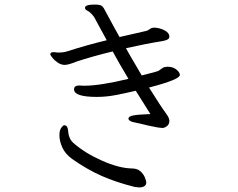

<svg xmlns="http://www.w3.org/2000/svg" viewBox="-20 -776 1040 840"><path d="M721 -615Q721 -608 713.5 -603.5Q706 -599 690 -596Q624 -586 531 -565Q543 -545 548 -535L600 -446Q670 -463 675 -467Q681 -471 688 -476.5Q695 -482 703 -483Q707 -484 714 -484Q737 -484 752 -471.5Q767 -459 767 -448Q767 -428 632 -393Q683 -311 709 -276Q714 -269 717.5 -261.5Q721 -254 721 -247Q721 -234 712.5 -226Q704 -218 692 -216Q688 -216 672 -218Q623 -227 594 -235L566 -241Q555 -243 548.5 -247.5Q542 -252 542 -257Q542 -267 563 -271Q584 -275 638 -277Q600 -337 574 -379Q528 -368 486 -360Q444 -352 404 -352Q304 -352 304 -385Q304 -402 327 -402L344 -401H349Q418 -401 542 -431Q497 -506 473 -551Q386 -530 313 -506Q307 -503 290 -497.5Q273 -492 264 -492Q248 -492 233.5 -501.5Q219 -511 209.5 -523Q200 -535 200 -539Q200 -548 216 -548Q221 -548 225 -547Q229 -546 234 -546Q259 -546 276 -552Q360 -579 447 -600L392 -701Q384 -713 371 -724Q367 -727 362 -729.5Q357 -732 354.5 -734.5Q352 -737 352 -742Q352 -756 393 -756Q415 -756 423 -751.5Q431 -747 438 -733Q484 -647 503 -614L621 -641Q626 -642 634 -648Q642 -654 650 -655H654Q676 -655 698.5 -644Q721 -633 721 -615ZM261 -228Q270 -228 274 -220Q278 -212 279 -195Q280 -183 286 -170.5Q292 -158 303 -149Q352 -106 426.5 -73Q501 -40 557 -39Q581 -39 595 -26Q609 -13 614.5 2Q620 17 620 22Q620 33 611.5 38.5Q603 44 589 44Q584 44 570 42Q489 22 424.5 -6.5Q360 -35 295 -81Q265 -103 252.5 -131Q240 -159 240 -184Q240 -206 248 -217Q256 -228 261 -228Z"/></svg>

Font: Iansui 0.93
Style: Regular
Weight: 400
Designer: But Ko / Fontworks Inc.
Foundry: zi-hi.com / Fontworks Inc.
Version: Version 0.931